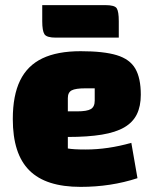

<svg xmlns="http://www.w3.org/2000/svg" viewBox="-20 -715 610 750"><path d="M295 15Q227 15 177 -1Q127 -17 94.5 -49.5Q62 -82 46 -132Q30 -182 30 -250Q30 -342 58.5 -400.5Q87 -459 145.5 -487Q204 -515 295 -515Q385 -515 436 -499.5Q487 -484 508.5 -447Q530 -410 530 -345Q530 -300 514.5 -268.5Q499 -237 465.5 -217.5Q432 -198 377.5 -189Q323 -180 245 -180H215V-280H281Q320 -280 335 -289Q350 -298 350 -322V-370H314Q275 -370 260 -362Q245 -354 245 -332V-135Q266 -131 315 -131Q358 -131 402.5 -137.5Q447 -144 493 -157L517 -19Q465 -2 409.5 6.5Q354 15 295 15ZM198 -568Q162 -568 153.5 -581.5Q145 -595 145 -632V-695H392Q428 -695 436 -682.5Q444 -670 444 -632V-568Z"/></svg>

Font: Changa ExtraBold
Style: Regular
Weight: 800
Designer: Eduardo Rodriguez Tunni
Foundry: Eduardo Rodriguez Tunni
Version: Version 3.002; ttfautohint (v1.8.2)